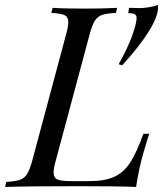

<svg xmlns="http://www.w3.org/2000/svg" viewBox="-55 -739 661 759"><path d="M510 -128Q494 -72 483 0Q415 -3 254 -3Q62 -3 -35 0L-30 -20Q6 -22 23.5 -28Q41 -34 52 -51Q63 -68 73 -106L206 -602Q215 -634 215 -651Q215 -672 200.5 -679Q186 -686 148 -688L153 -708Q195 -705 281 -705Q362 -705 408 -708L403 -688Q366 -686 348.5 -680Q331 -674 320 -657Q309 -640 299 -602L166 -106Q157 -75 157 -57Q157 -36 172 -29.5Q187 -23 225 -23H298Q360 -23 397.5 -40.5Q435 -58 460 -97Q485 -136 512 -210H535Q528 -191 510 -128ZM485 -668Q485 -678 478 -682.5Q471 -687 452 -687L455 -708L496 -707Q531 -707 569 -719Q570 -717 570 -711Q570 -674 533 -614.5Q496 -555 428 -481L414 -485Q450 -549 467.5 -598Q485 -647 485 -668Z"/></svg>

Font: Playfair Display
Style: Italic
Weight: 400
Italic angle: -14°
Designer: Claus Eggers Sørensen
Foundry: Claus Eggers Sørensen
Version: Version 1.200; ttfautohint (v1.6)